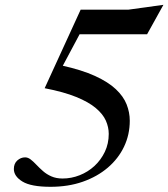

<svg xmlns="http://www.w3.org/2000/svg" viewBox="-20 -744 680 776"><path d="M284.5 -605.5 322.5 -644.5 210 -433.5 228.5 -479.5Q310.5 -461.5 364 -437Q417.5 -412.5 448.2 -383.5Q479 -354.5 491.8 -322Q504.5 -289.5 504.5 -256Q504.5 -200 481.5 -151.5Q458.5 -103 415.8 -66.5Q373 -30 314.5 -9.5Q256 11 184.5 11Q105.5 11 70.8 -10.2Q36 -31.5 36 -61Q36 -83 50 -95.5Q64 -108 81.5 -108Q93 -108 104 -99.5Q115 -91 127 -78.2Q139 -65.5 153.8 -52.5Q168.5 -39.5 188 -31Q207.5 -22.5 233 -22.5Q268.5 -22.5 302 -35.8Q335.5 -49 361.8 -73.2Q388 -97.5 403.8 -130.5Q419.5 -163.5 419.5 -203Q419.5 -230 407.8 -256.5Q396 -283 367.2 -307.2Q338.5 -331.5 288.2 -352Q238 -372.5 160.5 -387.5L306 -705H499.5L640.5 -724.5L574.5 -605.5Z"/></svg>

Font: Newsreader 60pt Medium
Style: Italic
Weight: 500
Italic angle: -17°
Designer: Hugues Gentile
Foundry: Production Type
Version: Version 1.003